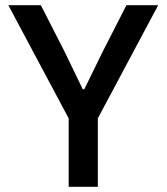

<svg xmlns="http://www.w3.org/2000/svg" viewBox="-20 -718 640 738"><path d="M356 0V-263L588 -698H466L377 -524L304 -375H298L226 -524L137 -698H12L244 -263V0Z"/></svg>

Font: IBM Mono Medium
Style: Regular
Weight: 500
Monospace: yes
Designer: Mike Abbink, Paul van der Laan, Pieter van Rosmalen
Foundry: Bold Monday
Version: Version 2.3